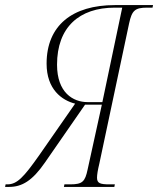

<svg xmlns="http://www.w3.org/2000/svg" viewBox="-67 -734 621 754"><path d="M-47 0H-31C19 0 60 -24 109 -95L267 -323H333L277 -68C267 -21 257 -10 209 -10H186L184 0H382L384 -10H363C327 -10 314 -14 314 -36C314 -48 317 -66 323 -91L440 -642C451 -693 463 -704 511 -704H532L534 -714H384C217 -714 116 -634 116 -484C116 -383 176 -340 228 -327L86 -123C26 -38 0 -10 -38 -10H-45ZM277 -333C220 -333 157 -370 157 -480C157 -627 244 -704 384 -704H413L335 -333Z"/></svg>

Font: Noto Serif Display ExtraCondensed ExtraLight
Style: Italic
Weight: 200
Width: 2
Italic angle: -12°
Designer: Monotype Design Team
Foundry: Monotype Imaging Inc.
Version: Version 2.009